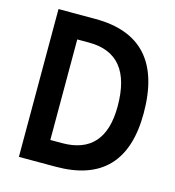

<svg xmlns="http://www.w3.org/2000/svg" viewBox="-104 -782 794 870"><g transform="rotate(15 293.0 -346.5)"><path d="M63.5 0V-693.4H236.3Q558.6 -693.4 558.6 -336.9Q558.6 0 236.3 0ZM181.2 -110.8H236.3Q436.5 -110.8 436.5 -336.9Q436.5 -582.5 236.3 -582.5H181.2Z"/></g></svg>

Font: Cascadia Code SemiBold
Style: Regular
Weight: 600
Monospace: yes
Designer: Aaron Bell
Foundry: Saja Typeworks
Version: Version 2404.023; ttfautohint (v1.8.4)